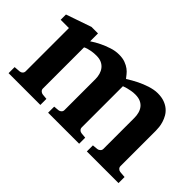

<svg xmlns="http://www.w3.org/2000/svg" viewBox="-72 -775 1051 1051"><g transform="rotate(45 453.0 -250.0)"><path d="M632.8 0V-46.9L664.1 -49.8Q672.9 -50.8 679.9 -57.4Q687 -64 687 -73.2V-314Q687 -332 682.6 -349.1Q678.2 -366.2 668.2 -379.4Q658.2 -392.6 641.6 -400.4Q625 -408.2 600.1 -408.2Q584 -408.2 569.6 -405.5Q555.2 -402.8 543.9 -399.9Q531.2 -396.5 520 -392.1V-73.2Q520 -64 526.4 -57.4Q532.7 -50.8 542 -49.8L573.2 -46.9V0H333V-46.9L363.8 -49.8Q373 -50.8 379.6 -57.4Q386.2 -64 386.2 -73.2V-314Q386.2 -332 381.3 -349.1Q376.5 -366.2 366.2 -379.4Q356 -392.6 339.6 -400.4Q323.2 -408.2 299.8 -408.2Q279.3 -408.2 263.9 -405.5Q248.5 -402.8 238.8 -399.9Q227.1 -396.5 219.2 -392.1V-73.2Q219.2 -64 226.1 -57.4Q232.9 -50.8 242.2 -49.8L272.9 -46.9V0H26.9V-46.9L64 -49.8Q73.2 -50.8 79.6 -57.4Q85.9 -64 85.9 -73.2V-408.2H22V-449.2L168.9 -500H219.2V-439Q244.6 -456.1 272 -469.2Q295.4 -480.5 324.5 -490.2Q353.5 -500 382.8 -500Q411.1 -500 431.2 -492.4Q451.2 -484.9 465.1 -474.4Q479 -463.9 488 -452.1Q497.1 -440.4 503.9 -432.1Q533.2 -450.7 563.5 -465.8Q576.7 -472.2 591.3 -478.3Q606 -484.4 621.3 -489.3Q636.7 -494.1 652.1 -497.1Q667.5 -500 682.1 -500Q712.4 -500 734.4 -491.9Q756.3 -483.9 771.7 -470.7Q787.1 -457.5 796.4 -441.2Q805.7 -424.8 811 -407.7Q816.4 -390.6 818.1 -374.8Q819.8 -358.9 819.8 -347.2V-73.2Q819.8 -64 826.4 -57.4Q833 -50.8 841.8 -49.8L877.9 -46.9V0Z"/></g></svg>

Font: Charis SIL APac
Style: Bold
Weight: 700
Foundry: SIL International
Version: Version 5.000